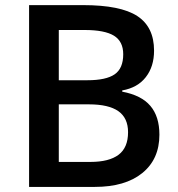

<svg xmlns="http://www.w3.org/2000/svg" viewBox="-20 -734 700 754"><path d="M94.2 -713.9H306.2Q453.6 -713.9 519.3 -670.9Q585 -627.9 585 -535.2Q585 -472.7 552.7 -431.2Q520.5 -389.6 460 -378.9V-374Q535.2 -359.9 570.6 -318.1Q606 -276.4 606 -205.1Q606 -108.9 538.8 -54.4Q471.7 0 352.1 0H94.2ZM210.9 -418.9H323.2Q396.5 -418.9 430.2 -442.1Q463.9 -465.3 463.9 -521Q463.9 -571.3 427.5 -593.8Q391.1 -616.2 312 -616.2H210.9ZM210.9 -324.2V-98.1H335Q408.2 -98.1 445.6 -126.2Q482.9 -154.3 482.9 -214.8Q482.9 -270.5 444.8 -297.4Q406.7 -324.2 329.1 -324.2Z"/></svg>

Font: f1_46894          
Style: Regular
Weight: 600
Foundry: Ascender Corporation
Version: Version 1.10